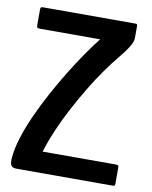

<svg xmlns="http://www.w3.org/2000/svg" viewBox="-78 -732 624 790"><g transform="rotate(10 234.0 -336.5)"><path d="M423 -673Q429 -673 430.5 -671Q432 -669 432 -660V-614Q432 -598 417.5 -575Q403 -552 381 -526Q357 -497 329 -457.5Q301 -418 273.5 -372.5Q246 -327 220 -278Q194 -229 173.5 -181Q153 -133 139 -88H443Q452 -88 454.5 -86Q457 -84 457 -77V-10Q457 -3 454.5 -1.5Q452 0 444 0H45Q26 0 21.5 -11Q17 -22 19 -41Q22 -79 36.5 -125.5Q51 -172 74 -223Q97 -274 125 -325.5Q153 -377 182.5 -425Q212 -473 240.5 -514Q269 -555 292 -584H42Q32 -584 29.5 -586.5Q27 -589 27 -595V-662Q27 -669 29.5 -671Q32 -673 41 -673Z"/></g></svg>

Font: Glory SemiBold
Style: Regular
Weight: 600
Designer: Robert Leuschke
Foundry: Robert Leuschke
Version: Version 1.011